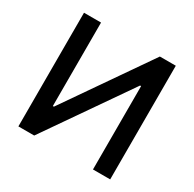

<svg xmlns="http://www.w3.org/2000/svg" viewBox="-158 -896 1076 1064"><g transform="rotate(30 380.0 -363.5)"><path d="M86.3 -727.3V0H187.5L557.2 -533.4H563.6V0H673.7V-727.3H571.7L202.1 -193.2H195.3V-727.3Z"/></g></svg>

Font: Magic Ui Pro Medium
Style: Regular
Weight: 500
Designer: Stefan Endress, Andreas Faust
Version: Version 1.000;FEAKit 1.0